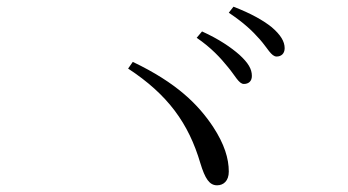

<svg xmlns="http://www.w3.org/2000/svg" viewBox="-20 -728 1040 574"><path d="M661 -528C683 -502 694 -477 709 -477C723 -477 733 -485 733 -501C733 -522 722 -540 696 -564C671 -586 635 -611 584 -634L568 -615C612 -585 640 -554 661 -528ZM757 -610C780 -584 791 -559 807 -559C820 -559 831 -567 831 -584C831 -604 819 -624 792 -647C767 -667 730 -688 678 -708L664 -690C710 -659 734 -636 757 -610ZM377 -543 363 -523C482 -445 544 -359 579 -240C593 -194 606 -174 629 -174C648 -174 664 -187 664 -215C664 -254 651 -297 617 -349C573 -415 509 -480 377 -543Z"/></svg>

Font: Noto Serif HK Light
Style: Regular
Weight: 300
Designer: Ryoko NISHIZUKA 西塚涼子 (kana & ideographs); Frank Grießhammer (Latin, Greek & Cyrillic); Wenlong ZHANG 张文龙 (bopomofo); San
Foundry: Adobe
Version: Version 2.001;hotconv 1.1.0;makeotfexe 2.6.0